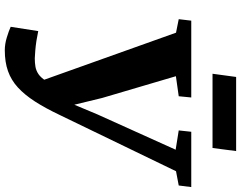

<svg xmlns="http://www.w3.org/2000/svg" viewBox="-120 -846 981 781"><g transform="rotate(90 370.5 -455.5)"><path d="M184.5 15.5Q159 15.5 132 7.2Q105 -1 89 -8.5L106.5 -120.5Q125 -116.5 146 -113.2Q167 -110 186 -108.5Q205 -107 217.5 -106.5Q235.5 -106.5 251.5 -109.2Q267.5 -112 281.5 -121.5Q295.5 -131 308 -150.5Q320.5 -170 332 -203.5L315.5 -113.5L113 -681L58 -692L64 -743H376.5L371.5 -692L290 -680.5L378.5 -380.5L422 -201.5L379.5 -204L445 -360.5L589 -679.5L510.5 -692L516 -743H741L734.5 -692L676.5 -681L448 -208.5Q420 -149.5 392.8 -107.2Q365.5 -65 335.8 -37.8Q306 -10.5 269.2 2.5Q232.5 15.5 184.5 15.5ZM293 -925.5H594.5L582 -829.5H280Z"/></g></svg>

Font: Merriweather 20pt ExtraBold
Style: Italic
Weight: 800
Italic angle: -7.8°
Version: Version 2.101